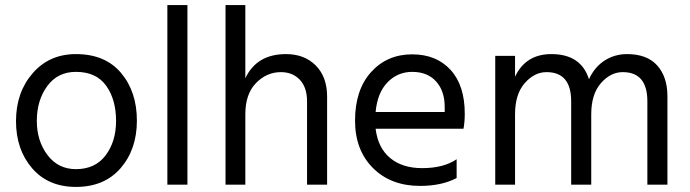

<svg xmlns="http://www.w3.org/2000/svg" viewBox="-20 -727 2715 756"><path d="M519 -252Q519 -139 455 -65Q391 9 279 9Q170 9 106.5 -64.5Q43 -138 43 -250Q43 -363 108.5 -438.5Q174 -514 279 -514Q394 -514 456.5 -440Q519 -366 519 -252ZM125 -251Q125 -172 167 -116.5Q209 -61 279 -61Q355 -61 396 -115.5Q437 -170 437 -251Q437 -335 398 -389.5Q359 -444 279 -444Q207 -444 166 -388Q125 -332 125 -251Z M718 0H639V-707H718Z M1268 0H1189V-328Q1189 -383 1160.5 -413Q1132 -443 1086 -443Q1030 -443 988 -400Q946 -357 946 -277V0H868V-707H946V-419Q991 -514 1106 -514Q1179 -514 1223.5 -469Q1268 -424 1268 -347Z M1778 -26Q1719 5 1634 5Q1519 5 1448.5 -65.5Q1378 -136 1378 -252Q1378 -373 1441 -443Q1504 -513 1603 -513Q1698 -513 1754 -452Q1810 -391 1810 -279Q1810 -247 1805 -220H1459Q1468 -145 1516 -105Q1564 -65 1642 -65Q1727 -65 1778 -100ZM1603 -444Q1546 -444 1506 -403Q1466 -362 1459 -286H1731V-306Q1731 -369 1697 -406.5Q1663 -444 1603 -444Z M2608 0H2529V-328Q2529 -443 2432 -443Q2384 -443 2346 -399.5Q2308 -356 2308 -277V0H2229V-328Q2229 -443 2132 -443Q2084 -443 2046 -399.5Q2008 -356 2008 -277V0H1930V-507H2008V-425Q2050 -514 2151 -514Q2268 -514 2299 -415Q2321 -463 2360.5 -488.5Q2400 -514 2449 -514Q2528 -514 2568 -469Q2608 -424 2608 -348Z"/></svg>

Font: Hind Vadodara
Style: Regular
Weight: 400
Designer: Hitesh Malaviya
Foundry: Indian Type Foundry
Version: Version 1.001;PS 1.0;hotconv 1.0.86;makeotf.lib2.5.63406; tt